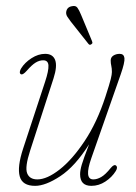

<svg xmlns="http://www.w3.org/2000/svg" viewBox="-20 -612 455 640"><path d="M367 -60Q373.5 -54.5 366 -42Q353 -21 331.2 -6.8Q309.5 7.5 284.5 7.5Q247 7.5 247 -31Q247 -44 252.5 -63Q258 -82 277 -131Q230 -57 181 -24.8Q132 7.5 97 7.5Q54.5 7.5 45.8 -24Q37 -55.5 57 -116.5L130.5 -340Q142.5 -376.5 141.5 -393.8Q140.5 -411 124 -411Q111 -411 98.5 -403.2Q86 -395.5 69.5 -376.5Q55.5 -360.5 49 -365Q45.5 -367.5 46.2 -373Q47 -378.5 50.5 -384Q62.5 -403.5 85 -418Q107.5 -432.5 130.5 -432.5Q156 -432.5 163.8 -412Q171.5 -391.5 158.5 -351L80.5 -110Q62.5 -55 70.5 -34.5Q78.5 -14 104.5 -14Q136.5 -14 178.8 -47Q221 -80 262.2 -142Q303.5 -204 331.5 -290Q345.5 -333 349.2 -348.5Q353 -364 353 -372Q353 -384 351 -392.5Q349 -401 349 -410.5Q349 -421 358 -426.8Q367 -432.5 379 -432.5Q393 -432.5 394.8 -418.5Q396.5 -404.5 382.5 -364.5L284.5 -85Q259.5 -14 291 -14Q303.5 -14 317.2 -21.8Q331 -29.5 349.5 -52.5Q360.5 -65.5 367 -60ZM250.5 -562 286.5 -475.5Q287.5 -473.5 288 -470.2Q288.5 -467 284.5 -464.5Q279 -460.5 275 -465.5L216 -540Q209.5 -548.5 204.8 -555.8Q200 -563 200.5 -571Q202.5 -589 221 -591.5Q232.5 -594 238.2 -586Q244 -578 250.5 -562Z"/></svg>

Font: Fraunces 144pt S100 Thin
Style: Italic
Weight: 100
Italic angle: -16°
Version: Version 1.000; ttfautohint (v1.8.3)